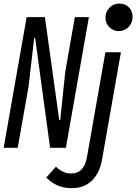

<svg xmlns="http://www.w3.org/2000/svg" viewBox="-55 -810 746 1052"><path d="M-35 0 91 -716H191L269.5 -152.5H275L302.5 -416L355 -716H432L306 0H219.5L137.5 -602.5H132.5L101.5 -336L42 0ZM338 221Q254 221 198.5 162.5L252 103Q288.5 140.5 335 140.5Q406 140.5 421.5 51L522.5 -523.5H607.5L504 65Q491 139 448 180Q405 221 338 221ZM596 -639.5Q565.5 -639.5 544.2 -660.8Q523 -682 523 -713Q523 -745.5 545 -768Q567 -790.5 599 -790.5Q630.5 -790.5 651 -770Q671.5 -749.5 671.5 -717.5Q671.5 -685 649.5 -662.2Q627.5 -639.5 596 -639.5Z"/></svg>

Font: Google Sans Code
Style: Italic
Weight: 400
Italic angle: -10°
Monospace: yes
Designer: Google Sans Code Authors
Foundry: Google LLC
Version: Version 6.000